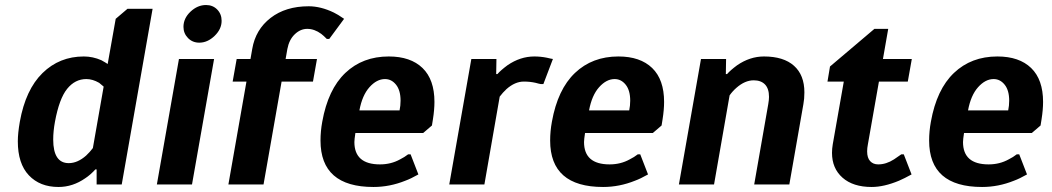

<svg xmlns="http://www.w3.org/2000/svg" viewBox="-20 -735 4190 765"><path d="M51 -172Q51 -204 59 -250Q82 -378 149.5 -444Q217 -510 314 -510Q350 -510 384 -495Q402 -485 409 -480L441 -660L488 -700H588L465 0H365V-60H360Q340 -38 320 -25Q270 10 213 10Q139 10 95 -36.5Q51 -83 51 -172ZM323 -115Q338 -129 350 -145L393 -390Q385 -397 375 -405Q349 -420 324 -420Q279 -420 247.5 -381Q216 -342 199 -250Q192 -212 192 -179Q192 -85 254 -85Q289 -85 323 -115Z M711 -628Q711 -662 739 -688.5Q767 -715 801 -715Q828 -715 845.5 -697Q863 -679 863 -652Q863 -619 835 -592Q807 -565 774 -565Q747 -565 729 -583.5Q711 -602 711 -628ZM605 0 693 -500H833L745 0Z M962 -410H907L923 -500H978L985 -540Q998 -617 1058 -663.5Q1118 -710 1210 -710Q1258 -710 1310 -685Q1325 -678 1351 -660L1292 -580H1282Q1268 -594 1260 -600Q1233 -620 1204 -620Q1177 -620 1154.5 -598.5Q1132 -577 1125 -540L1118 -500H1243L1227 -410H1102L1030 0H890Z M1257 -175Q1257 -212 1264 -250Q1287 -379 1356 -444.5Q1425 -510 1529 -510Q1616 -510 1663.5 -464Q1711 -418 1711 -329Q1711 -298 1705 -260L1701 -235L1666 -205H1396Q1392 -179 1392 -169Q1392 -80 1494 -80Q1538 -80 1574 -100Q1592 -109 1606 -120H1616L1647 -40Q1617 -23 1595 -15Q1533 10 1468 10Q1257 10 1257 -175ZM1572 -295Q1576 -314 1576 -334Q1576 -375 1558 -397.5Q1540 -420 1514 -420Q1481 -420 1452 -387.5Q1423 -355 1412 -295Z M1858 -500H1958L1957 -440H1962Q1975 -455 2002 -475Q2053 -510 2109 -510Q2134 -510 2159 -505Q2175 -501 2183 -500L2145 -400H2135Q2128 -401 2114 -405Q2092 -410 2067 -410Q2032 -410 1998 -380Q1983 -366 1971 -350L1910 0H1770Z M2172 -175Q2172 -212 2179 -250Q2202 -379 2271 -444.5Q2340 -510 2444 -510Q2531 -510 2578.5 -464Q2626 -418 2626 -329Q2626 -298 2620 -260L2616 -235L2581 -205H2311Q2307 -179 2307 -169Q2307 -80 2409 -80Q2453 -80 2489 -100Q2507 -109 2521 -120H2531L2562 -40Q2532 -23 2510 -15Q2448 10 2383 10Q2172 10 2172 -175ZM2487 -295Q2491 -314 2491 -334Q2491 -375 2473 -397.5Q2455 -420 2429 -420Q2396 -420 2367 -387.5Q2338 -355 2327 -295Z M2773 -500H2873L2872 -440H2877Q2890 -455 2917 -475Q2968 -510 3024 -510Q3102 -510 3143.5 -473Q3185 -436 3185 -367Q3185 -341 3181 -320L3125 0H2985L3041 -320Q3044 -337 3044 -349Q3044 -382 3028 -398.5Q3012 -415 2983 -415Q2948 -415 2914 -385Q2899 -372 2887 -355L2825 0H2685Z M3295 -126Q3295 -142 3298 -160L3342 -410H3277L3287 -470L3464 -620H3519L3498 -500H3613L3597 -410H3482L3438 -160Q3435 -145 3435 -132Q3435 -106 3447 -93Q3459 -80 3479 -80Q3511 -80 3542 -100Q3556 -109 3571 -120H3581L3612 -40Q3583 -24 3562 -15Q3502 10 3453 10Q3379 10 3337 -27Q3295 -64 3295 -126Z M3682 -175Q3682 -212 3689 -250Q3712 -379 3781 -444.5Q3850 -510 3954 -510Q4041 -510 4088.5 -464Q4136 -418 4136 -329Q4136 -298 4130 -260L4126 -235L4091 -205H3821Q3817 -179 3817 -169Q3817 -80 3919 -80Q3963 -80 3999 -100Q4017 -109 4031 -120H4041L4072 -40Q4042 -23 4020 -15Q3958 10 3893 10Q3682 10 3682 -175ZM3997 -295Q4001 -314 4001 -334Q4001 -375 3983 -397.5Q3965 -420 3939 -420Q3906 -420 3877 -387.5Q3848 -355 3837 -295Z"/></svg>

Font: Scada
Style: Bold Italic
Weight: 700
Italic angle: -10°
Version: Version 4.000